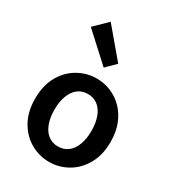

<svg xmlns="http://www.w3.org/2000/svg" viewBox="-217 -1029 1053 1164"><g transform="rotate(30 310.0 -447.5)"><path d="M310 14Q241 14 180.5 -20.5Q120 -55 83 -120.5Q46 -186 46 -277Q46 -370 83 -435Q120 -500 180.5 -534.5Q241 -569 310 -569Q362 -569 409.5 -549.5Q457 -530 494 -492.5Q531 -455 552.5 -401Q574 -347 574 -277Q574 -186 537 -120.5Q500 -55 439.5 -20.5Q379 14 310 14ZM310 -94Q351 -94 380 -116.5Q409 -139 424.5 -180.5Q440 -222 440 -277Q440 -333 424.5 -374.5Q409 -416 380 -438.5Q351 -461 310 -461Q270 -461 241 -438.5Q212 -416 196.5 -374.5Q181 -333 181 -277Q181 -222 196.5 -180.5Q212 -139 241 -116.5Q270 -94 310 -94ZM312 -647 121 -822 210 -909 377 -711Z"/></g></svg>

Font: Noto Sans KR Thin SemiBold
Style: Regular
Weight: 600
Version: Version 2.004-H2;hotconv 1.0.118;makeotfexe 2.5.65603